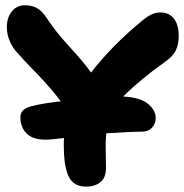

<svg xmlns="http://www.w3.org/2000/svg" viewBox="-20 -720 696 726"><path d="M151.9 -191.9Q103 -191.9 80.1 -215.8Q57.1 -239.7 57.1 -275.9Q57.1 -292.5 66.7 -302.2Q76.2 -312 97.2 -317.9Q141.6 -329.6 210 -336.9Q168.5 -391.6 115 -446.3Q61.5 -501 38.1 -528.8Q5.9 -570.8 5.9 -617.2Q5.9 -653.8 24.9 -677Q43.9 -700.2 74.2 -700.2Q99.1 -700.2 118.9 -689.9Q138.7 -679.7 157.2 -650.9Q189.9 -600.6 242.9 -543.2Q295.9 -485.8 324.2 -445.8Q404.3 -548.8 519 -643.1Q540.5 -660.2 555.4 -666.5Q570.3 -672.9 586.9 -672.9Q619.6 -672.9 637.7 -649.4Q655.8 -626 655.8 -585Q655.8 -553.7 645.5 -531Q635.3 -508.3 605 -486.8Q511.2 -420.4 445.8 -355Q510.3 -351.6 539.6 -327.4Q568.8 -303.2 568.8 -273.9Q568.8 -252.9 554.9 -237.5Q541 -222.2 518.1 -222.2Q477.1 -222.2 381.8 -215.8Q379.9 -196.8 379.6 -176.5Q379.4 -156.2 380.1 -128.2Q380.9 -100.1 380.9 -85.9Q380.9 -48.3 359.6 -31.2Q338.4 -14.2 306.2 -14.2Q280.3 -14.2 262.9 -25.4Q245.6 -36.6 236.8 -59.3Q228 -82 224.6 -108.4Q221.2 -134.8 221.2 -172.9Q221.2 -190.4 222.2 -198.2Q173.8 -191.9 151.9 -191.9Z"/></svg>

Font: Shantell Sans Irregular
Style: Regular
Weight: 800
Designer: Stephen Nixon, Anya Danilova, Shantell Martin
Foundry: Arrow Type
Version: Version 1.006;[9816181b4]